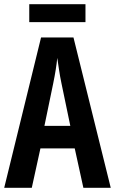

<svg xmlns="http://www.w3.org/2000/svg" viewBox="-20 -892 546 912"><path d="M376 0 335 -187H172L131 0H0L175 -714H329L506 0ZM272 -496Q265 -529 260.5 -560Q256 -591 252 -617Q247 -565 233 -497L191 -294H314ZM386 -872V-787H119V-872Z"/></svg>

Font: Noto Sans Bengali ExtraCondensed SemiBold
Style: Regular
Weight: 600
Width: 2
Designer: Joana Ranito - Universal Thirst; Jelle Bosma - Monotype Design Team
Foundry: Universal Thirst ehf.
Version: Version 3.000; ttfautohint (v1.8.4.7-5d5b)